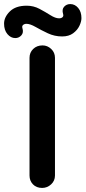

<svg xmlns="http://www.w3.org/2000/svg" viewBox="-70 -923 420 943"><path d="M200 -61Q200 -35 181 -17.5Q162 0 137 0Q109 0 92 -17.5Q75 -35 75 -61V-639Q75 -665 93 -682.5Q111 -700 139 -700Q163 -700 181.5 -682.5Q200 -665 200 -639ZM5 -736Q-17 -736 -33.5 -755.5Q-50 -775 -50 -807Q-50 -839 -21.5 -867Q7 -895 61 -895Q95 -895 124 -879.5Q153 -864 177.5 -848.5Q202 -833 220 -833Q231 -833 237 -838.5Q243 -844 240 -854Q233 -877 245 -890Q257 -903 275 -903Q298 -903 314 -884Q330 -865 330 -834Q330 -817 320 -796Q310 -775 289 -759.5Q268 -744 235 -744Q198 -744 165 -759.5Q132 -775 105 -790.5Q78 -806 60 -806Q50 -806 43.5 -800.5Q37 -795 40 -785Q47 -763 35 -749.5Q23 -736 5 -736Z"/></svg>

Font: Quicksand Light
Style: Bold
Weight: 700
Version: Version 3.004